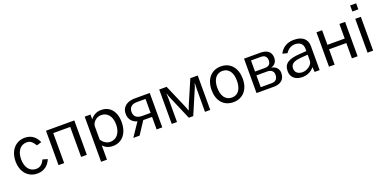

<svg xmlns="http://www.w3.org/2000/svg" viewBox="-12 -1671 5547 2779"><g transform="rotate(-20 2761.5 -281.5)"><path d="M284 -540C138 -540 43 -426 43 -263C43 -101 138 10 284 10C389 10 458 -50 493 -135L420 -157C388 -97 354 -59 288 -59C190 -59 129 -139 129 -265C129 -389 190 -468 288 -468C347 -468 373 -437 414 -376L488 -398C455 -477 392 -540 284 -540Z M609 -530V0H696V-462H957V0H1045V-530Z M1295 165V-54C1342 -4 1393 10 1445 10C1581 10 1681 -93 1681 -273C1681 -453 1582 -540 1460 -540C1367 -540 1318 -487 1294 -457V-530H1205V165ZM1431 -60C1375 -60 1329 -93 1295 -142V-346C1295 -402 1354 -470 1437 -470C1519 -470 1594 -406 1594 -270C1594 -135 1524 -60 1431 -60Z M1858 0 1984 -193H2120V0H2207V-530H1976C1869 -530 1776 -481 1776 -363C1776 -283 1823 -225 1899 -205L1761 0ZM1991 -255C1919 -255 1865 -283 1865 -362C1865 -393 1874 -420 1894 -439C1913 -460 1945 -470 1991 -470H2120V-255Z M2353 0H2434V-369C2434 -392 2433 -415 2431 -438H2435C2440 -415 2449 -390 2458 -369L2616 0H2684L2842 -369C2851 -392 2860 -415 2865 -439H2869C2869 -429 2868 -418 2868 -406C2867 -394 2866 -381 2866 -369L2865 0H2946V-530H2832L2674 -163C2669 -150 2665 -139 2661 -128C2657 -119 2654 -109 2651 -101H2647C2646 -108 2642 -118 2638 -129C2633 -139 2629 -151 2625 -163L2467 -530H2353Z M3302 10C3454 10 3543 -103 3543 -263C3543 -425 3455 -540 3303 -540C3153 -540 3062 -426 3062 -262C3062 -102 3150 10 3302 10ZM3304 -61C3198 -61 3151 -151 3151 -266C3151 -380 3198 -470 3303 -470C3407 -470 3454 -381 3454 -266C3454 -150 3408 -61 3304 -61Z M3659 0H3927C4025 0 4096 -47 4096 -151C4096 -219 4050 -263 3985 -273V-274C4043 -288 4075 -335 4075 -393C4075 -496 4000 -530 3908 -530H3659ZM3745 -300V-471H3893C3927 -471 3951 -464 3965 -448C3980 -433 3987 -413 3987 -387C3987 -330 3961 -300 3894 -300ZM3745 -59V-241H3911C3975 -241 4008 -207 4008 -156C4008 -96 3978 -59 3911 -59Z M4364 10C4440 10 4501 -20 4548 -76L4554 0H4631V-370C4631 -474 4563 -540 4427 -540C4318 -540 4242 -486 4205 -407L4278 -389C4316 -448 4365 -474 4423 -474C4498 -474 4544 -432 4544 -363V-325L4447 -318C4265 -308 4190 -260 4190 -143C4190 -46 4260 10 4364 10ZM4390 -56C4323 -56 4277 -91 4277 -151C4277 -231 4337 -254 4463 -263L4544 -269V-174C4544 -114 4462 -56 4390 -56Z M4775 -530V0H4862V-236H5128V0H5216V-530H5128V-305H4862V-530Z M5369 -521V0H5455V-521ZM5366 -728V-635H5458V-728Z"/></g></svg>

Font: Cheyenne Sans
Style: Regular
Weight: 400
Designer: The Public Sans project authors (U.S. Web Design System), Libre Franklin designed by Pablo Impallari and Rodrigo Fuenzal
Foundry: The Cheyenne Sans Project Authors
Version: Version 2.007